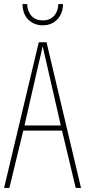

<svg xmlns="http://www.w3.org/2000/svg" viewBox="-20 -921 417 941"><path d="M351 0 284 -281H94L26 0H0L170 -714H208L377 0ZM208 -612Q202 -637 198 -655Q194 -673 189 -695Q185 -673 180.5 -655.5Q176 -638 170 -612L100 -306H278ZM289 -901Q288 -854 260.5 -825.5Q233 -797 189 -797Q149 -797 120.5 -823Q92 -849 90 -901H113Q115 -864 135 -842.5Q155 -821 190 -821Q225 -821 245 -843.5Q265 -866 266 -901Z"/></svg>

Font: Noto Sans Gujarati UI ExtraCondensed Thin
Style: Regular
Weight: 100
Width: 2
Designer: Jelle Bosma - Monotype Design Team, Universal Thirst
Foundry: Monotype Imaging Inc.
Version: Version 2.106; ttfautohint (v1.8.4.7-5d5b)